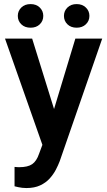

<svg xmlns="http://www.w3.org/2000/svg" viewBox="-20 -720 533 953"><path d="M354 -528.3H487.3L276.4 80.1Q269 99.6 257.1 122.6Q245.1 145.5 226.3 166.3Q207.5 187 179.2 200.2Q150.9 213.4 110.8 213.4Q100.1 213.4 90.1 212.2Q80.1 210.9 70.8 209Q61.5 207 52.2 204.6V108.4Q56.6 108.9 63.5 109.4Q70.3 109.9 74.7 109.9Q118.2 109.9 139.9 94.7Q161.6 79.6 173.8 43.5L211.9 -58.6ZM260.3 -140.1 281.7 -4.4 195.3 12.7 4.9 -528.3H139.6ZM360.4 -582.5Q332 -582.5 314.7 -599.4Q297.4 -616.2 297.4 -641.1Q297.4 -665.5 314.7 -682.6Q332 -699.7 360.4 -699.7Q388.7 -699.7 406.2 -682.6Q423.8 -665.5 423.8 -641.1Q423.8 -616.2 406.2 -599.4Q388.7 -582.5 360.4 -582.5ZM131.8 -582.5Q103 -582.5 85.7 -599.4Q68.4 -616.2 68.4 -641.1Q68.4 -665.5 85.7 -682.6Q103 -699.7 131.8 -699.7Q160.2 -699.7 177.5 -682.6Q194.8 -665.5 194.8 -641.1Q194.8 -616.2 177.5 -599.4Q160.2 -582.5 131.8 -582.5Z"/></svg>

Font: Heebo SemiBold
Style: Regular
Weight: 600
Designer: Oded Ezer
Foundry: Ezer Type House
Version: Version 3.100